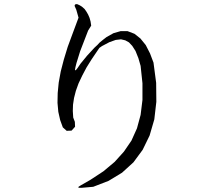

<svg xmlns="http://www.w3.org/2000/svg" viewBox="-20 -855 1040 918"><path d="M370.1 43Q340.8 44.9 366.2 31.2L412.1 4.9L474.6 -36.1L528.3 -81.1L572.3 -129.9L608.4 -182.6L634.8 -241.2L652.3 -305.7L661.1 -377V-457L652.3 -540L641.6 -577.1L627.9 -611.3L612.3 -635.7L596.7 -652.3L579.1 -662.1L558.6 -667L533.2 -664.1L502.9 -653.3L467.8 -634.8L455.1 -626L418 -571.3L393.6 -532.2L373 -493.2L355.5 -456.1L342.8 -420.9L334 -386.7L329.1 -354.5L328.1 -324.2L330.1 -293L337.9 -272.5L338.9 -249L322.3 -230.5L298.8 -229.5L280.3 -246.1L267.6 -281.2L258.8 -320.3L254.9 -363.3L255.9 -410.2L260.7 -460L270.5 -513.7L285.2 -570.3L303.7 -630.9L327.1 -694.3L355.5 -770.5L344.7 -808.6L336.9 -826.2Q335.9 -836.9 349.6 -835L362.3 -829.1L374 -821.3L384.8 -811.5L393.6 -798.8L401.4 -785.2L408.2 -769.5L413.1 -752L416 -732.4L401.4 -709L363.3 -610.4L345.7 -553.7L340.8 -534.2Q334 -505.9 350.6 -529.3L365.2 -550.8L396.5 -588.9L431.6 -627L446.3 -640.6L455.1 -650.4L471.7 -664.1L489.3 -677.7L522.5 -696.3L556.6 -706.1H589.8L623 -693.4L651.4 -670.9L676.8 -639.6L697.3 -599.6L713.9 -555.7L726.6 -459L727.5 -368.2L717.8 -284.2L695.3 -207L662.1 -138.7L618.2 -79.1L563.5 -29.3L499 9.8L425.8 38.1Z"/></svg>

Font: B2 Hana
Style: Regular
Weight: 500
Version: 2020-08-05; (max)